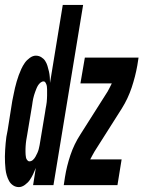

<svg xmlns="http://www.w3.org/2000/svg" viewBox="-45 -755 585 783"><path d="M32 8Q19 8 8.5 1Q-2 -6 -8 -17Q-14 -28 -17.5 -40Q-21 -52 -22.5 -65Q-24 -78 -24.5 -91Q-25 -104 -25 -117Q-25 -130 -24 -143.5Q-23 -157 -22 -170.5Q-21 -184 -19 -197Q-17 -210 -14 -223L5 -343Q8 -357 10.5 -370Q13 -383 16 -396Q19 -409 23 -422.5Q27 -436 31.5 -448.5Q36 -461 42 -474Q48 -487 56 -498.5Q64 -510 76.5 -519Q89 -528 101 -528Q113 -528 123 -522Q133 -516 139 -507Q145 -498 148.5 -486.5Q152 -475 154.5 -464Q157 -453 158 -441Q159 -429 159 -417L211 -735H294L173 0H90L101 -70Q96 -57 90 -44.5Q84 -32 76.5 -21Q69 -10 56.5 -1Q44 8 32 8ZM75 -97Q83 -97 89.5 -103Q96 -109 100 -116.5Q104 -124 107.5 -131.5Q111 -139 113 -147Q115 -155 116.5 -163Q118 -171 119 -178L139 -298Q140 -305 141 -311.5Q142 -318 143.5 -325Q145 -332 145.5 -338.5Q146 -345 146.5 -351.5Q147 -358 147 -365Q147 -372 147 -378.5Q147 -385 147 -391.5Q147 -398 146 -404Q145 -410 141.5 -416.5Q138 -423 133 -423Q126 -423 120 -418Q114 -413 110 -406.5Q106 -400 103.5 -393.5Q101 -387 98.5 -380.5Q96 -374 94 -367Q92 -360 90.5 -353.5Q89 -347 88 -340Q87 -333 86 -326L66 -206Q65 -200 64 -194.5Q63 -189 62 -183Q61 -177 60.5 -171Q60 -165 59.5 -159Q59 -153 59 -147Q59 -141 59 -135Q59 -129 59.5 -123.5Q60 -118 61 -112.5Q62 -107 66 -102Q70 -97 75 -97ZM215 0 220 -33Q227 -77 242 -122Q257 -167 283 -207L394 -382Q398 -390 402.5 -398Q407 -406 411 -415H283L301 -520H520L515 -488Q507 -443 492 -398Q477 -353 452 -313L341 -138Q336 -130 332 -122Q328 -114 323 -105H451L434 0Z"/></svg>

Font: Iosevka Term Curly XBd Obl
Style: Regular
Weight: 800
Italic angle: -9°
Designer: Belleve Invis
Foundry: Belleve Invis
Version: Version 32.3.0